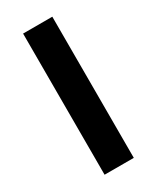

<svg xmlns="http://www.w3.org/2000/svg" viewBox="-139 -544 480 589"><g transform="rotate(-30 101.0 -250.0)"><path d="M50 -500H153.5V0H50Z"/></g></svg>

Font: Overused Grotesk Medium
Style: Regular
Weight: 525
Version: Version 0.004